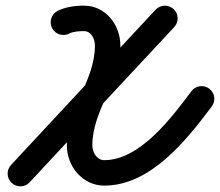

<svg xmlns="http://www.w3.org/2000/svg" viewBox="-20 -614 778 679"><path d="M164.6 -513.8C176.4 -492 203.7 -483.8 225.6 -495.6C238.2 -502.5 262.4 -504.2 276.9 -503.9C276.9 -503.9 277.1 -503.9 277.3 -503.9C277.5 -503.9 277.7 -503.9 277.7 -503.9C303.1 -503.9 315.7 -474.9 315.7 -453.1C315.7 -327.1 216.5 -230.6 216.5 -99.2C216.5 -25.6 272.2 42.4 348.7 42.4C513 42.4 639.6 -118.9 728.9 -237.4C743.9 -257.2 739.9 -285.5 720.1 -300.4C700.2 -315.4 672 -311.4 657.1 -291.6C589.2 -201.5 476.6 -47.6 348.7 -47.6C322.4 -47.6 306.5 -75.5 306.5 -99.2C306.5 -225.2 405.7 -321.8 405.7 -453.1C405.7 -525.4 353.9 -593.9 277.7 -593.9C277.7 -593.9 277.9 -593.9 278.1 -593.9C278.3 -593.9 278.6 -593.9 278.6 -593.9C248 -594.5 210 -589.5 182.8 -574.8C160.9 -563 152.8 -535.7 164.6 -513.8ZM530.4 -579.7C359.5 -397.1 189.6 -213.6 19.1 -30.7C2.1 -12.5 3.1 16 21.3 32.9C39.5 49.9 68 48.9 84.9 30.7C255.4 -152.2 425.3 -335.6 596.1 -518.2C613.1 -536.3 612.2 -564.8 594 -581.8C575.9 -598.7 547.4 -597.8 530.4 -579.7Z"/></svg>

Font: FRB American Cursive Guidelines Arrows Black
Style: Bold Italic
Weight: 900
Italic angle: -25°
Version: Version 2.0;Modular Font Editor K font №1